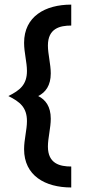

<svg xmlns="http://www.w3.org/2000/svg" viewBox="-20 -691 373 840"><path d="M291.7 129.2V37.5C241.7 37.5 189.6 25 189.6 -50C189.6 -86.8 202.1 -131.9 202.1 -171.5C202.1 -225 179.2 -254.9 147.2 -270.8C179.2 -286.8 202.1 -316.7 202.1 -370.1C202.1 -409.7 189.6 -454.9 189.6 -491.7C189.6 -566.7 241.7 -579.2 291.7 -579.2V-670.8C177.1 -670.8 85.4 -618.8 85.4 -503.5C85.4 -461.1 97.9 -418.8 97.9 -380.6C97.9 -320.1 66.7 -295.8 16.7 -270.8C66.7 -245.8 97.9 -221.5 97.9 -161.1C97.9 -122.9 85.4 -80.6 85.4 -38.2C85.4 77.1 177.1 129.2 291.7 129.2Z"/></svg>

Font: Afacad
Style: Bold
Weight: 700
Designer: Kristian Moeller
Foundry: Dicotype
Version: Version 1.000